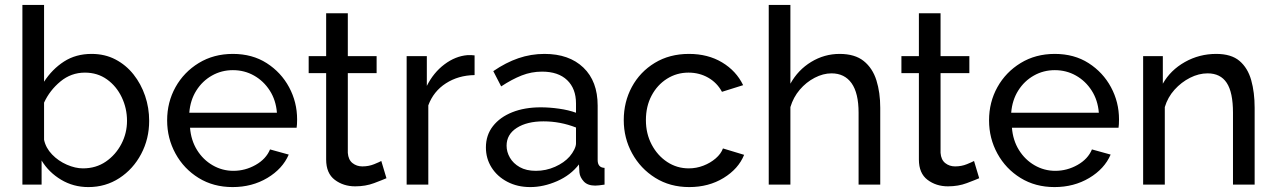

<svg xmlns="http://www.w3.org/2000/svg" viewBox="-20 -750 5183 780"><path d="M339 10Q278 10 228 -20Q178 -50 149 -98V0H71V-730H159V-418Q192 -469 240 -500Q288 -531 352 -531Q406 -531 449 -508.5Q492 -486 522.5 -447.5Q553 -409 569.5 -360.5Q586 -312 586 -259Q586 -186 553.5 -124.5Q521 -63 465 -26.5Q409 10 339 10ZM317 -66Q370 -66 410 -93.5Q450 -121 473 -165Q496 -209 496 -259Q496 -310 474.5 -355Q453 -400 414.5 -427.5Q376 -455 325 -455Q269 -455 225.5 -419Q182 -383 159 -333V-182Q166 -149 191.5 -122.5Q217 -96 251.5 -81Q286 -66 317 -66Z M925 10Q847 10 787 -27Q727 -64 693 -126Q659 -188 659 -261Q659 -335 693 -396Q727 -457 787.5 -494Q848 -531 926 -531Q1005 -531 1063.5 -493.5Q1122 -456 1154.5 -395.5Q1187 -335 1187 -265Q1187 -243 1185 -231H752Q756 -180 780.5 -140.5Q805 -101 844 -78.5Q883 -56 928 -56Q976 -56 1018.5 -80Q1061 -104 1077 -143L1153 -122Q1128 -64 1066 -27Q1004 10 925 10ZM749 -292H1105Q1101 -343 1076 -382Q1051 -421 1012 -443Q973 -465 926 -465Q880 -465 841 -443Q802 -421 777.5 -382Q753 -343 749 -292Z M1550 -26Q1534 -19 1499.5 -6Q1465 7 1423 7Q1375 7 1340 -19.5Q1305 -46 1305 -102V-453H1234V-522H1305V-696H1393V-522H1510V-453H1393V-129Q1395 -101 1412 -87.5Q1429 -74 1452 -74Q1478 -74 1500 -83Q1522 -92 1529 -96Z M1908 -445Q1842 -444 1791.5 -411.5Q1741 -379 1720 -322V0H1632V-522H1714V-401Q1741 -455 1785.5 -488.5Q1830 -522 1879 -526Q1889 -526 1896 -526Q1903 -526 1908 -525Z M1954 -151Q1954 -201 1982.5 -237.5Q2011 -274 2061 -294Q2111 -314 2177 -314Q2212 -314 2251 -308.5Q2290 -303 2320 -292V-330Q2320 -390 2284 -424.5Q2248 -459 2182 -459Q2139 -459 2099.5 -443.5Q2060 -428 2016 -399L1984 -461Q2035 -496 2086 -513.5Q2137 -531 2192 -531Q2292 -531 2350 -475.5Q2408 -420 2408 -321V-100Q2408 -69 2436 -68V0Q2423 2 2413.5 3Q2404 4 2398 4Q2367 4 2351.5 -13Q2336 -30 2334 -49L2332 -82Q2298 -38 2243 -14Q2188 10 2134 10Q2082 10 2041 -11.5Q2000 -33 1977 -69.5Q1954 -106 1954 -151ZM2294 -114Q2306 -128 2313 -142.5Q2320 -157 2320 -167V-232Q2256 -257 2188 -257Q2121 -257 2079.5 -230.5Q2038 -204 2038 -158Q2038 -133 2051.5 -109.5Q2065 -86 2091.5 -71Q2118 -56 2157 -56Q2198 -56 2235 -72.5Q2272 -89 2294 -114Z M2780 10Q2702 10 2642 -27.5Q2582 -65 2548 -127Q2514 -189 2514 -262Q2514 -336 2547 -397Q2580 -458 2640 -494.5Q2700 -531 2779 -531Q2856 -531 2913.5 -496.5Q2971 -462 2999 -404L2913 -377Q2893 -414 2857 -434.5Q2821 -455 2777 -455Q2729 -455 2689.5 -430Q2650 -405 2627 -361.5Q2604 -318 2604 -262Q2604 -207 2627.5 -162.5Q2651 -118 2690.5 -92Q2730 -66 2778 -66Q2809 -66 2837.5 -77Q2866 -88 2887.5 -106.5Q2909 -125 2917 -147L3003 -121Q2980 -64 2919.5 -27Q2859 10 2780 10Z M3556 0H3468V-292Q3468 -372 3439.5 -412Q3411 -452 3358 -452Q3324 -452 3289.5 -434Q3255 -416 3229 -385.5Q3203 -355 3191 -315V0H3103V-730H3191V-410Q3222 -466 3275.5 -498.5Q3329 -531 3391 -531Q3453 -531 3489 -502Q3525 -473 3540.5 -423.5Q3556 -374 3556 -312Z M3958 -26Q3942 -19 3907.5 -6Q3873 7 3831 7Q3783 7 3748 -19.5Q3713 -46 3713 -102V-453H3642V-522H3713V-696H3801V-522H3918V-453H3801V-129Q3803 -101 3820 -87.5Q3837 -74 3860 -74Q3886 -74 3908 -83Q3930 -92 3937 -96Z M4264 10Q4186 10 4126 -27Q4066 -64 4032 -126Q3998 -188 3998 -261Q3998 -335 4032 -396Q4066 -457 4126.5 -494Q4187 -531 4265 -531Q4344 -531 4402.5 -493.5Q4461 -456 4493.5 -395.5Q4526 -335 4526 -265Q4526 -243 4524 -231H4091Q4095 -180 4119.5 -140.5Q4144 -101 4183 -78.5Q4222 -56 4267 -56Q4315 -56 4357.5 -80Q4400 -104 4416 -143L4492 -122Q4467 -64 4405 -27Q4343 10 4264 10ZM4088 -292H4444Q4440 -343 4415 -382Q4390 -421 4351 -443Q4312 -465 4265 -465Q4219 -465 4180 -443Q4141 -421 4116.5 -382Q4092 -343 4088 -292Z M5077 0H4989V-292Q4989 -375 4963.5 -413.5Q4938 -452 4886 -452Q4850 -452 4814.5 -434Q4779 -416 4751.5 -385.5Q4724 -355 4712 -315V0H4624V-522H4704V-410Q4735 -465 4793.5 -498Q4852 -531 4921 -531Q4982 -531 5015.5 -502.5Q5049 -474 5063 -424.5Q5077 -375 5077 -312Z"/></svg>

Font: Raleway Medium
Style: Regular
Weight: 500
Designer: Matt McInerney, Pablo Impallari, Rodrigo Fuenzalida
Foundry: Matt McInerney, Pablo Impallari, Rodrigo Fuenzalida
Version: Version 4.026